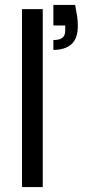

<svg xmlns="http://www.w3.org/2000/svg" viewBox="-20 -757 345 777"><path d="M69 0V-720H153V0ZM196 -555V-595Q222 -595 233 -604.5Q244 -614 244 -633V-654H196V-737H284Q289 -711 292 -692Q295 -673 295 -653Q295 -601 269 -578Q243 -555 196 -555Z"/></svg>

Font: DM Sans 18pt
Style: Regular
Weight: 400
Designer: Colophon Foundry, Jonny Pinhorn
Foundry: Colophon Foundry
Version: Version 4.004;gftools[0.9.30]